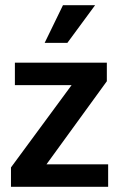

<svg xmlns="http://www.w3.org/2000/svg" viewBox="-20 -715 456 735"><path d="M389 -404 158 -86H394V0H22V-74L254 -389H37V-475H389ZM238 -551H151L221 -695H344Z"/></svg>

Font: Mukta Malar SemiBold
Style: Regular
Weight: 600
Designer: Aadarsh Rajan, Girish Dalvi, Yashodeep Gholap
Foundry: Ek Type
Version: Version 2.538;PS 1.000;hotconv 16.6.51;makeotf.lib2.5.65220;